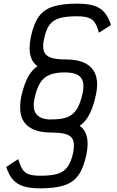

<svg xmlns="http://www.w3.org/2000/svg" viewBox="-20 -834 640 1050"><path d="M249 -109 257 -181Q312 -180 346 -192.5Q380 -205 400 -237Q420 -269 432 -325Q440 -361 433.5 -386.5Q427 -412 403.5 -425Q380 -438 334 -438Q253 -438 207.5 -459Q162 -480 148.5 -523Q135 -566 149 -633Q164 -704 192 -743Q220 -782 270 -798Q320 -814 401 -814Q458 -814 493.5 -803Q529 -792 551 -766.5Q573 -741 587 -697L521 -655Q511 -692 498 -711Q485 -730 462 -737.5Q439 -745 399 -745Q341 -745 305.5 -734.5Q270 -724 250.5 -697.5Q231 -671 221 -621Q212 -580 219.5 -555.5Q227 -531 255 -520Q283 -509 336 -509Q410 -509 451 -485.5Q492 -462 505 -418Q518 -374 504 -313Q488 -237 459 -191.5Q430 -146 379.5 -127Q329 -108 249 -109ZM199 196Q144 196 108 184.5Q72 173 50 147.5Q28 122 14 79L80 36Q90 72 103 92Q116 112 139 119.5Q162 127 201 127Q260 127 295 116.5Q330 106 349.5 78.5Q369 51 380 2Q388 -39 381 -63.5Q374 -88 346 -98.5Q318 -109 264 -109Q191 -109 149.5 -133Q108 -157 96 -201Q84 -245 96 -305Q113 -383 142 -427.5Q171 -472 221.5 -491.5Q272 -511 352 -509L343 -438Q289 -439 254.5 -426Q220 -413 200 -381.5Q180 -350 168 -293Q161 -258 167.5 -232.5Q174 -207 198 -193.5Q222 -180 267 -180Q348 -180 393.5 -159Q439 -138 452.5 -95Q466 -52 452 14Q437 85 408.5 124.5Q380 164 330 180Q280 196 199 196Z"/></svg>

Font: Victor Mono
Style: Italic
Weight: 400
Italic angle: -12°
Monospace: yes
Designer: Rune Bjørnerås
Version: Version 1.561;gftools[0.9.30]